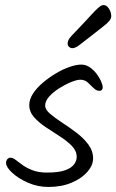

<svg xmlns="http://www.w3.org/2000/svg" viewBox="-20 -758 461 761"><path d="M313 -668Q329 -685 343.5 -701Q358 -717 370 -727.5Q382 -738 390 -738Q399 -738 406 -731Q413 -724 417 -714Q421 -704 421 -695Q421 -685 413.5 -675.5Q406 -666 389.5 -653.5Q373 -641 347 -620Q310 -591 294 -579Q278 -567 267 -567Q260 -567 254 -572Q248 -577 248 -586Q248 -600 264 -616.5Q280 -633 313 -668ZM387 -412Q387 -398 374 -398Q362 -398 351 -409Q340 -420 328 -431Q316 -442 298 -442Q285 -442 262.5 -433Q240 -424 216 -409Q192 -394 175.5 -376Q159 -358 159 -339Q159 -324 178 -307.5Q197 -291 225.5 -272.5Q254 -254 282.5 -232.5Q311 -211 330 -185.5Q349 -160 349 -130Q349 -103 326.5 -77Q304 -51 264 -34Q224 -17 172 -17Q129 -17 90.5 -34Q52 -51 28 -73.5Q4 -96 4 -112Q4 -122 9.5 -127.5Q15 -133 21 -133Q31 -133 42.5 -124Q54 -115 70 -103.5Q86 -92 109.5 -83Q133 -74 166 -74Q212 -74 237.5 -83Q263 -92 273.5 -106.5Q284 -121 284 -136Q284 -160 265 -179.5Q246 -199 218 -217Q190 -235 162 -253.5Q134 -272 115 -293.5Q96 -315 96 -342Q96 -364 110.5 -386.5Q125 -409 149 -429.5Q173 -450 200.5 -466.5Q228 -483 255 -492.5Q282 -502 302 -502Q320 -502 335.5 -491.5Q351 -481 362.5 -466Q374 -451 380.5 -436Q387 -421 387 -412Z"/></svg>

Font: Kalam Variable Light
Style: Regular
Weight: 300
Designer: Lipi Raval, Jonny Pinhorn
Foundry: Indian Type Foundry
Version: Version 3.000